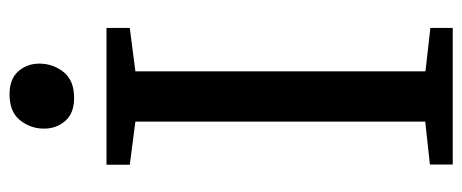

<svg xmlns="http://www.w3.org/2000/svg" viewBox="-310 -682 991 412"><g transform="rotate(-90 186.0 -475.5)"><path d="M131.5 -59V-681L39 -693V-743H332.5V-693L239.5 -681V-58.5L332.5 -48V0H39.5V-49ZM182 -812.5Q149.5 -812.5 133 -831.5Q116.5 -850.5 116.5 -877Q116.5 -906 134.5 -928.5Q152.5 -951 189.5 -951H190.5Q223 -951 239.5 -932.2Q256 -913.5 256 -887Q256 -858 238 -835.2Q220 -812.5 183 -812.5Z"/></g></svg>

Font: Merriweather 20pt
Style: Regular
Weight: 400
Version: Version 2.100